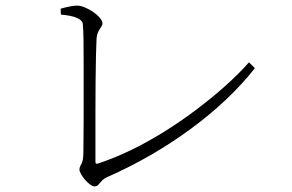

<svg xmlns="http://www.w3.org/2000/svg" viewBox="-20 -682 1040 684"><path d="M317 -18Q310 -18 300.5 -25Q291 -32 282.5 -42Q274 -52 268.5 -62Q263 -72 263 -78Q263 -86 270 -98Q277 -110 277 -139Q277 -152 277.5 -185Q278 -218 278 -263.5Q278 -309 278 -358.5Q278 -408 278 -455.5Q278 -503 277.5 -540Q277 -577 275 -596Q275 -602 269 -608.5Q263 -615 246.5 -621Q230 -627 197 -630L196 -651Q213 -656 229 -659Q245 -662 255 -662Q267 -662 282.5 -655.5Q298 -649 312.5 -639Q327 -629 336 -618Q345 -607 345 -599Q345 -593 340.5 -586.5Q336 -580 331 -571Q326 -562 324 -545Q323 -528 322 -487Q321 -446 320.5 -392Q320 -338 320 -282Q320 -226 320 -179Q320 -132 320 -105Q320 -97 328 -99Q386 -118 446 -147Q506 -176 564.5 -212.5Q623 -249 677.5 -290Q732 -331 780.5 -374Q829 -417 867 -460L888 -439Q797 -324 660.5 -223.5Q524 -123 364 -52Q350 -46 343 -38Q336 -30 330.5 -24Q325 -18 317 -18Z"/></svg>

Font: Noto Serif HK ExtraLight
Style: Regular
Weight: 200
Designer: Ryoko NISHIZUKA 西塚涼子 (kana & ideographs); Frank Grießhammer (Latin, Greek & Cyrillic); Wenlong ZHANG 张文龙 (bopomofo); San
Foundry: Adobe
Version: Version 2.002-H1;hotconv 1.1.0;makeotfexe 2.6.0